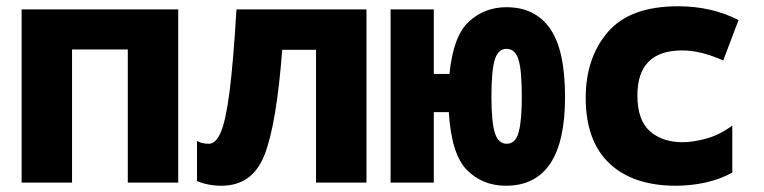

<svg xmlns="http://www.w3.org/2000/svg" viewBox="-20 -583 2440 613"><path d="M210 0V-425H388V0H549V-553H49V0Z M881 -424H989V0H1150V-553H735Q725 -385 713 -291.5Q701 -198 685 -161Q669 -124 647 -124Q624 -124 609 -133V-5Q644 10 687 10Q786 10 824.5 -88.5Q863 -187 881 -424Z M1595 10Q1784 10 1784 -273Q1784 -424 1736 -492Q1688 -560 1597 -560Q1527 -560 1477 -514Q1427 -468 1415 -347H1365V-553H1227V0H1365V-225H1413Q1421 -90 1471 -40Q1521 10 1595 10ZM1549 -275Q1549 -357 1559.5 -392Q1570 -427 1597 -427Q1625 -427 1635.5 -392.5Q1646 -358 1646 -274Q1646 -198 1636 -161Q1626 -124 1598 -124Q1571 -124 1560 -158.5Q1549 -193 1549 -275Z M2318 -32V-182Q2277 -152 2235 -140.5Q2193 -129 2160 -129Q2094 -129 2054.5 -164.5Q2015 -200 2015 -278Q2015 -422 2158 -422Q2217 -422 2289 -390L2338 -519Q2252 -563 2145 -563Q1991 -563 1920.5 -480.5Q1850 -398 1850 -271Q1850 -133 1925.5 -61.5Q2001 10 2138 10Q2185 10 2231.5 0Q2278 -10 2318 -32Z"/></svg>

Font: Noto Sans Mono UI ExtraBold
Style: Regular
Weight: 800
Designer: Monotype Design team
Foundry: Monotype Imaging Inc.
Version: 1.000